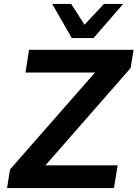

<svg xmlns="http://www.w3.org/2000/svg" viewBox="-20 -959 701 979"><path d="M16 0 31 -95 509 -640 520 -589H110L128 -705H661L646 -612L167 -65L156 -116H580L561 0ZM346 -765 246 -939H343L411 -833L510 -939H608L457 -765Z"/></svg>

Font: Nunito Sans 7pt
Style: Bold Italic
Weight: 700
Italic angle: -9°
Version: Version 3.101;gftools[0.9.27]